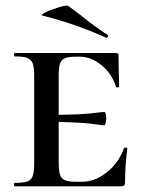

<svg xmlns="http://www.w3.org/2000/svg" viewBox="-20 -654 504 674"><path d="M427 -133Q419 -71 419 -15Q419 -7 416 -3.5Q413 0 404 0H32Q29 0 29 -6Q29 -12 32 -12Q62 -12 76 -17Q90 -22 95 -36.5Q100 -51 100 -81V-387Q100 -417 95 -431Q90 -445 76 -450.5Q62 -456 32 -456Q29 -456 29 -462Q29 -468 32 -468H387Q396 -468 396 -460L397 -398Q398 -379 398 -350Q398 -347 393 -347Q388 -347 387 -350Q373 -395 336.5 -425Q300 -455 260 -455H246Q220 -455 207.5 -449.5Q195 -444 190.5 -430Q186 -416 186 -386V-251Q268 -252 304 -256.5Q340 -261 346 -261Q349 -261 351 -254.5Q353 -248 353 -239Q353 -230 351 -222Q349 -214 346 -214Q341 -214 305 -219Q269 -224 186 -226V-85Q186 -56 190.5 -41.5Q195 -27 207.5 -21.5Q220 -16 246 -16H269Q314 -16 355.5 -49.5Q397 -83 415 -133Q416 -136 421.5 -136Q427 -136 427 -133ZM130 -599Q120 -601 140.5 -611Q161 -621 188 -629Q215 -637 220 -633L260 -603Q316 -558 357 -532Q359 -531 359 -528Q359 -525 357 -523Q355 -521 352 -522Q242 -571 130 -599Z"/></svg>

Font: Cormorant SC SemiBold
Style: Regular
Weight: 600
Designer: Christian Thalmann (Catharsis Fonts)
Version: Version 3.000